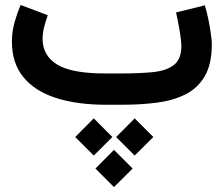

<svg xmlns="http://www.w3.org/2000/svg" viewBox="-20 -425 908 779"><path d="M451.2 130.9 526.4 55.2 602.1 130.9 526.4 206.1ZM285.2 130.9 360.4 55.2 436 130.9 360.4 206.1ZM367.2 258.8 442.4 183.1 518.1 258.8 442.4 334ZM476.1 0H410.2Q292 0 206.3 -27.8Q120.6 -55.7 74.5 -112.5Q28.3 -169.4 28.3 -255.9Q28.3 -296.4 38.8 -333.7Q49.3 -371.1 63.5 -404.8L173.8 -363.3Q166 -341.8 159.4 -316.7Q152.8 -291.5 152.8 -266.6Q153.3 -198.7 212.4 -162.8Q271.5 -127 405.3 -127H472.7Q543 -127 597.9 -132.1Q652.8 -137.2 684.3 -160.4Q715.8 -183.6 715.8 -238.3Q715.8 -259.8 709 -299.8Q702.1 -339.8 694.3 -374.5L811 -403.3Q818.8 -378.4 825.2 -347.7Q831.5 -316.9 835.4 -289.1Q839.4 -261.2 839.4 -245.6Q839.4 -165 811 -116.2Q782.7 -67.4 732.7 -42.2Q682.6 -17.1 616.7 -8.5Q550.8 0 476.1 0Z"/></svg>

Font: Vazir FD-UI
Style: Bold-FD-UI
Weight: 700
Designer: Saber Rastikerdar
Foundry: Saber Rastikerdar
Version: Version 30.0.0